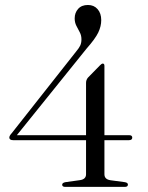

<svg xmlns="http://www.w3.org/2000/svg" viewBox="-20 -732 580 752"><path d="M317 -407.5Q317 -419 324.5 -428L371 -475.5Q378 -483 382.5 -483Q389 -483 389 -474V-202.5H486Q498 -202.5 498 -193Q498 -183 485 -183H389V-49.5Q389 -29.5 413 -26L469 -18.5Q481 -16.5 481 -9Q481 0 468.5 0H236Q223.5 0 223.5 -8.5Q223.5 -16 236 -18.5L293.5 -26.5Q317 -30 317 -49.5V-183H31.5Q16.5 -183 16.5 -193.5Q16.5 -200 26 -210.5L278 -530Q289 -543 294 -553.2Q299 -563.5 299 -578Q299 -593.5 292.2 -606Q285.5 -618.5 279 -631.2Q272.5 -644 272.5 -660Q272.5 -682 286 -697.2Q299.5 -712.5 324.5 -712.5Q348 -712.5 362.2 -696.2Q376.5 -680 376.5 -653Q376.5 -629 364.8 -604.5Q353 -580 319 -541.5L46 -202.5H317Z"/></svg>

Font: Fraunces 72pt Light
Style: Regular
Weight: 300
Version: Version 1.000;[0bf87f6ff]